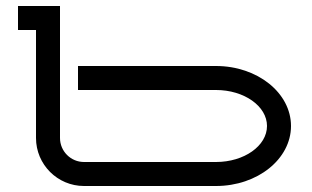

<svg xmlns="http://www.w3.org/2000/svg" viewBox="-20 -620 1040 640"><path d="M40 -520H100V-160.1C100 -71.7 171.6 0 260 0H700C838 0 950 -89.6 950 -200C950 -310.4 838 -400 700 -400H240V-320H700C793.8 -320 870 -266.2 870 -200C870 -133.8 793.8 -80 700 -80H260C215.8 -80 180 -115.9 180 -160.1V-600H40Z"/></svg>

Font: KetosagCBd
Style: Regular
Weight: 500
Designer: gluk
Foundry: gluk
Version: Version 00.0024